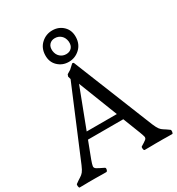

<svg xmlns="http://www.w3.org/2000/svg" viewBox="-252 -1217 1262 1369"><g transform="rotate(-30 379.0 -533.0)"><path d="M395 -793 406 -790 671 -131Q685 -98 696 -83.5Q707 -69 723 -59.5Q739 -50 765 -31Q770 -27 768 -13Q766 1 760 1Q724 1 710 0.5Q696 0 685 0H621Q608 0 592 0.5Q576 1 534 1Q527 1 525 -13Q523 -27 528 -31Q560 -50 571.5 -59.5Q583 -69 579.5 -83.5Q576 -98 563 -131L349 -680L329 -700L322 -725L328 -741L359 -760ZM169 -131Q157 -98 155 -83.5Q153 -69 168.5 -59.5Q184 -50 224 -31Q232 -27 228.5 -13Q225 1 217 1Q181 1 160.5 0.5Q140 0 128 0Q116 0 104 0H73Q62 0 48 0.5Q34 1 -2 1Q-7 1 -9 -13Q-11 -27 -6 -31Q20 -50 36 -59.5Q52 -69 63.5 -83Q75 -97 89 -130L349 -750L409 -760ZM184 -320H574V-265H184ZM380 -813Q328 -813 291.5 -848Q255 -883 257 -940Q259 -997 297.5 -1032Q336 -1067 388 -1067Q441 -1067 477 -1032Q513 -997 511 -940Q509 -883 470.5 -848Q432 -813 380 -813ZM392 -870Q420 -870 437 -888.5Q454 -907 451 -940Q447 -973 426 -991.5Q405 -1010 376 -1010Q348 -1010 331 -991.5Q314 -973 317 -940Q321 -907 342 -888.5Q363 -870 392 -870Z"/></g></svg>

Font: Anvers
Style: Regular
Weight: 400
Designer: Ishtar van Looy
Version: Version 1.000